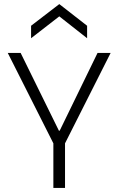

<svg xmlns="http://www.w3.org/2000/svg" viewBox="-20 -919 579 939"><path d="M241 0V-218L18 -660H81L268 -280H272L457 -660H521L298 -218V0ZM132 -732V-793L270 -899L406 -793V-732L270 -839Z"/></svg>

Font: Bricolage Grotesque 10pt ExtraLight
Style: Regular
Weight: 200
Designer: Mathieu Triay
Foundry: Atelier Triay
Version: Version 1.000; ttfautohint (v1.8.4.7-5d5b);gftools[0.9.32]